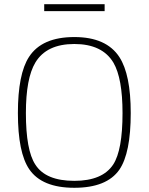

<svg xmlns="http://www.w3.org/2000/svg" viewBox="-20 -884 706 912"><path d="M333 -25Q467 -25 518 -103Q562 -171 562 -347Q562 -512 519 -586Q466 -675 333 -675Q201 -675 148 -587Q103 -512 103 -347Q103 -170 148 -102Q197 -25 333 -25ZM333 8Q179 8 119 -80Q65 -159 65 -347Q65 -533 118 -614Q179 -708 333 -708Q485 -708 547 -613Q601 -530 601 -347Q601 -157 547 -78Q487 8 333 8ZM477 -831H190V-864H477Z"/></svg>

Font: Storia Sans Thin
Style: Regular
Weight: 100
Designer: Accademia di Belle Arti di Urbino and others
Foundry: Accademia di Belle Arti di Urbino and others.
Version: Version 60.001;May 25, 2020;FontCreator 12.0.0.2522 64-bit